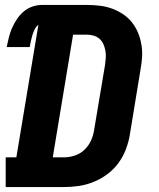

<svg xmlns="http://www.w3.org/2000/svg" viewBox="-20 -755 640 775"><path d="M3 0V-120H46L135 -655Q125 -647 119.5 -635.5Q114 -624 110.5 -612.5Q107 -601 104.5 -589Q102 -577 100 -565H7Q11 -584 15.5 -603Q20 -622 28 -640.5Q36 -659 47.5 -676.5Q59 -694 74.5 -707.5Q90 -721 109.5 -728Q129 -735 148 -735H331Q357 -735 382.5 -732Q408 -729 431.5 -720.5Q455 -712 475.5 -698.5Q496 -685 511.5 -666Q527 -647 536.5 -624.5Q546 -602 550.5 -576.5Q555 -551 553.5 -525Q552 -499 547 -473L504 -211Q499 -181 488 -152Q477 -123 458.5 -97.5Q440 -72 414 -52.5Q388 -33 358.5 -21Q329 -9 299 -4.5Q269 0 240 0ZM193 -120H240Q261 -120 283 -127.5Q305 -135 321.5 -151Q338 -167 347.5 -188Q357 -209 360 -231L404 -493Q406 -507 407 -521.5Q408 -536 405.5 -550Q403 -564 397.5 -576.5Q392 -589 382 -598Q372 -607 358.5 -611Q345 -615 331 -615H275Z"/></svg>

Font: Iosevka Curly Slab HvEx
Style: Italic
Weight: 900
Width: 7
Italic angle: -9°
Monospace: yes
Designer: Belleve Invis
Foundry: Belleve Invis
Version: Version 11.1.0; ttfautohint (v1.8.3)